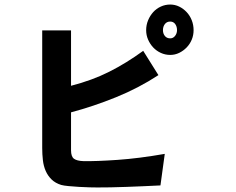

<svg xmlns="http://www.w3.org/2000/svg" viewBox="-20 -772 1040 846"><path d="M760 -639Q760 -655 752 -666Q744 -677 730 -677Q715 -677 706.5 -666Q698 -655 698 -639Q698 -624 706.5 -613.5Q715 -603 730 -603Q743 -603 751.5 -614Q760 -625 760 -639ZM687 45Q651 47 612.5 48.5Q574 50 537 51.5Q500 53 467 53.5Q434 54 409 54Q397 54 375 53.5Q353 53 328.5 51.5Q304 50 282.5 48Q261 46 250 43Q224 35 207.5 19Q191 3 181.5 -18.5Q172 -40 169 -66Q166 -92 166 -120V-638H293V-394Q386 -418 461.5 -456Q537 -494 611 -548L678 -441Q591 -384 491 -343.5Q391 -303 293 -277V-110Q293 -82 306 -72.5Q319 -63 348 -62Q403 -61 497.5 -67.5Q592 -74 706 -94ZM833 -639Q833 -617 825 -597.5Q817 -578 802.5 -563Q788 -548 769.5 -539Q751 -530 730 -530Q708 -530 688.5 -539Q669 -548 655 -563Q641 -578 632.5 -597.5Q624 -617 624 -639Q624 -662 632.5 -682.5Q641 -703 655 -718.5Q669 -734 688.5 -743Q708 -752 730 -752Q751 -752 769.5 -743Q788 -734 802.5 -718.5Q817 -703 825 -682.5Q833 -662 833 -639Z"/></svg>

Font: NanumGothicCoding
Style: Bold
Weight: 700
Monospace: yes
Designer: Kwon Bruce; Nicolas Noh; Sung-woo Choi; Go-un Cha; Soo-hyun Park;
Foundry: NHN Corporation
Version: Version 2.000;PS 1;hotconv 1.0.49;makeotf.lib2.0.14853